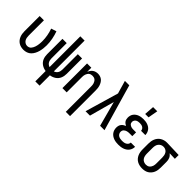

<svg xmlns="http://www.w3.org/2000/svg" viewBox="68 -1703 2864 2864"><g transform="rotate(45 1500.0 -270.5)"><path d="M246 8Q220 8 194 2Q168 -4 145.5 -18Q123 -32 106.5 -52.5Q90 -73 80 -97.5Q70 -122 66 -148Q62 -174 62 -200V-520H152V-200Q152 -178 156 -155.5Q160 -133 171.5 -114Q183 -95 203 -83.5Q223 -72 245 -72Q262 -72 278 -78Q294 -84 305 -96Q316 -108 324 -123Q332 -138 337.5 -153.5Q343 -169 346.5 -185.5Q350 -202 352 -218Q354 -234 355 -250.5Q356 -267 356 -284Q356 -341 345.5 -398Q335 -455 316 -509L400 -536Q422 -475 434 -411.5Q446 -348 446 -284Q446 -251 442 -218Q438 -185 429.5 -153Q421 -121 405.5 -91Q390 -61 366.5 -37.5Q343 -14 311 -3Q279 8 246 8Z M705 215V-3Q682 -6 660 -14Q638 -22 618.5 -35Q599 -48 584 -66Q569 -84 560 -105.5Q551 -127 547 -150Q543 -173 543 -196V-520H633V-196Q633 -179 637 -161Q641 -143 650 -128Q659 -113 673.5 -102Q688 -91 705 -86V-735H795V-86Q812 -91 826.5 -102Q841 -113 850 -128Q859 -143 863 -161Q867 -179 867 -196V-520H957V-196Q957 -173 953 -150Q949 -127 940 -105.5Q931 -84 916 -66Q901 -48 881.5 -35Q862 -22 840 -14Q818 -6 795 -3V215Z M1348 215V-320Q1348 -335 1346.5 -350.5Q1345 -366 1340 -380Q1335 -394 1327 -407.5Q1319 -421 1307 -430.5Q1295 -440 1280 -444Q1265 -448 1250 -448Q1235 -448 1220 -444Q1205 -440 1193 -430.5Q1181 -421 1173 -407.5Q1165 -394 1160 -380Q1155 -366 1153.5 -350.5Q1152 -335 1152 -320V0H1062V-520H1152V-432Q1160 -453 1172.5 -471.5Q1185 -490 1203 -503Q1221 -516 1242.5 -522Q1264 -528 1286 -528Q1310 -528 1334 -520.5Q1358 -513 1376 -497.5Q1394 -482 1406.5 -460.5Q1419 -439 1426 -416Q1433 -393 1435.5 -368.5Q1438 -344 1438 -320V215Z M1550 0 1705 -530 1683 -604Q1674 -637 1664.5 -669.5Q1655 -702 1645 -735H1738L1769 -626L1950 0H1857L1751 -396L1643 0Z M2247 8Q2223 8 2199 5Q2175 2 2152 -6Q2129 -14 2109 -27.5Q2089 -41 2074.5 -60.5Q2060 -80 2053 -103.5Q2046 -127 2046 -151Q2046 -171 2051 -190.5Q2056 -210 2068 -226Q2080 -242 2097 -253Q2114 -264 2132 -272Q2117 -279 2103 -289.5Q2089 -300 2079.5 -314Q2070 -328 2066 -345Q2062 -362 2062 -379Q2062 -401 2068 -423Q2074 -445 2087.5 -463Q2101 -481 2119.5 -494Q2138 -507 2159 -514.5Q2180 -522 2202.5 -525Q2225 -528 2247 -528Q2269 -528 2291.5 -525Q2314 -522 2334.5 -514.5Q2355 -507 2373.5 -494.5Q2392 -482 2405 -464Q2418 -446 2425 -424.5Q2432 -403 2432 -381V-379H2342Q2342 -396 2333 -410.5Q2324 -425 2310 -433.5Q2296 -442 2280 -445Q2264 -448 2247 -448Q2231 -448 2214 -445Q2197 -442 2183 -433.5Q2169 -425 2160.5 -409.5Q2152 -394 2152 -378Q2152 -367 2155.5 -356Q2159 -345 2167 -337Q2175 -329 2185 -323.5Q2195 -318 2205.5 -315Q2216 -312 2227.5 -311Q2239 -310 2250 -310H2306V-230H2250Q2237 -230 2224 -229Q2211 -228 2198.5 -224.5Q2186 -221 2174.5 -215Q2163 -209 2154 -200Q2145 -191 2140.5 -178.5Q2136 -166 2136 -153Q2136 -133 2146 -115.5Q2156 -98 2172.5 -88.5Q2189 -79 2208.5 -75.5Q2228 -72 2247 -72Q2266 -72 2284.5 -75Q2303 -78 2319.5 -87Q2336 -96 2347 -112Q2358 -128 2358 -147H2448V-146Q2448 -123 2440.5 -100Q2433 -77 2418 -58Q2403 -39 2383 -26Q2363 -13 2340.5 -5.5Q2318 2 2294.5 5Q2271 8 2247 8ZM2208 -600 2219 -756H2307L2279 -600Z M2749 8Q2722 8 2695.5 2.5Q2669 -3 2645 -16Q2621 -29 2603 -49.5Q2585 -70 2574 -94.5Q2563 -119 2558.5 -146Q2554 -173 2554 -200V-320Q2554 -346 2558 -371.5Q2562 -397 2572 -421Q2582 -445 2598.5 -465.5Q2615 -486 2637 -499.5Q2659 -513 2684 -520.5Q2709 -528 2735 -528H2750L2994 -520V-440L2881 -444Q2895 -433 2906.5 -419Q2918 -405 2925 -389Q2932 -373 2935 -355.5Q2938 -338 2938 -320V-200Q2938 -173 2934 -146.5Q2930 -120 2919.5 -95.5Q2909 -71 2891.5 -50.5Q2874 -30 2851.5 -16.5Q2829 -3 2802.5 2.5Q2776 8 2749 8ZM2749 -72Q2764 -72 2779 -76Q2794 -80 2806 -89.5Q2818 -99 2826.5 -112Q2835 -125 2840 -139.5Q2845 -154 2846.5 -169.5Q2848 -185 2848 -200V-320Q2848 -342 2844 -363.5Q2840 -385 2829 -404Q2818 -423 2799 -434.5Q2780 -446 2758 -448H2742Q2720 -448 2699.5 -436.5Q2679 -425 2666 -406.5Q2653 -388 2648.5 -365.5Q2644 -343 2644 -320V-200Q2644 -177 2649 -153.5Q2654 -130 2667.5 -111Q2681 -92 2703 -82Q2725 -72 2749 -72Z"/></g></svg>

Font: Iosevka SS10 Medium
Style: Regular
Weight: 500
Monospace: yes
Designer: Belleve Invis
Foundry: Belleve Invis
Version: Version 28.0.6; ttfautohint (v1.8.4)